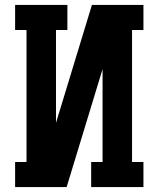

<svg xmlns="http://www.w3.org/2000/svg" viewBox="-20 -755 640 775"><path d="M41 0V-101H87V-634H41V-735H252V-634H206V-259L351 -735H559V-634H513V-101H559V0H348V-101H394V-476L249 0Z"/></svg>

Font: Iosevka Plex Etoile
Style: Bold
Weight: 700
Designer: Belleve Invis
Foundry: Belleve Invis
Version: Version 25.1.1; ttfautohint (v1.8.4)